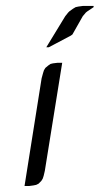

<svg xmlns="http://www.w3.org/2000/svg" viewBox="-20 -622 333 642"><path d="M62 0 119.1 -359.9 124 -377.9 127 -387.2 131.8 -395 141.1 -402.8 148.9 -408.2 157.2 -410.2 172.9 -412.1H188L129.9 -50.8L126 -34.2L123 -24.9L118.2 -17.1L108.9 -7.8L101.1 -3.9L91.8 -2L77.1 0ZM134.8 -463.9 198.2 -567.9 208 -580.1 211.9 -584 224.1 -592.8 232.9 -598.1 242.2 -600.1 256.8 -602.1H293V-598.1L285.2 -592.8L272 -584L267.1 -580.1L256.8 -567.9L222.2 -506.8L216.8 -502.9L143.1 -463.9Z"/></svg>

Font: Petahja
Style: Italic
Weight: 400
Designer: T. Christopher White
Version: Version 1.1